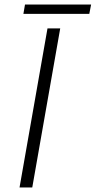

<svg xmlns="http://www.w3.org/2000/svg" viewBox="-20 -825 421 845"><path d="M189 -700H245L122 0H66ZM90 -805H381L373 -764H83Z"/></svg>

Font: Sarabun ExtraLight
Style: Italic
Weight: 275
Italic angle: -10°
Designer: Suppakit Chalermlarp | Katatrad Co.,Ltd.
Foundry: Cadson Demak Co.,Ltd.
Version: Version 1.000; ttfautohint (v1.6)